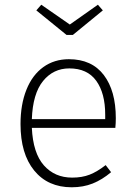

<svg xmlns="http://www.w3.org/2000/svg" viewBox="-20 -783 571 814"><path d="M469 -241H115Q120 -134 166 -82Q212 -30 286 -30Q328 -30 360 -42.5Q392 -55 428 -83L451 -53Q413 -21 373 -5Q333 11 284 11Q183 11 125 -60Q67 -131 67 -257Q67 -340 92 -402.5Q117 -465 163.5 -498.5Q210 -532 272 -532Q369 -532 420 -465Q471 -398 471 -282Q471 -261 469 -241ZM426 -297Q426 -388 388 -440.5Q350 -493 274 -493Q206 -493 162.5 -439.5Q119 -386 115 -278H426ZM416 -739 289 -635H262L134 -739L155 -763L276 -679L395 -763Z"/></svg>

Font: FiraGO ExtraLight
Style: Regular
Weight: 200
Designer: bBox Type
Foundry: bBox Type GmbH
Version: Version 1.001